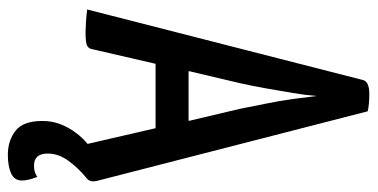

<svg xmlns="http://www.w3.org/2000/svg" viewBox="-250 -492 938 477"><g transform="rotate(90 218.5 -254.0)"><path d="M365 195Q330 195 305.5 176Q281 157 281 109Q281 85 289 64.5Q297 44 310 26.5Q323 9 338 -3L299 -172H139L103 -16Q102 -7 95 -2.5Q88 2 61 2Q53 2 36.5 1Q20 0 4 -2L179 -686Q182 -703 214 -703Q226 -703 237.5 -702Q249 -701 257 -699L430 -26Q432 -16 430 -10Q428 -4 420 2Q398 20 380 44.5Q362 69 362 96Q362 113 369.5 121.5Q377 130 392 130Q401 130 407.5 128Q414 126 420 122Q424 132 426.5 142Q429 152 429 160Q429 179 411 187Q393 195 365 195ZM157 -254H281L251 -381Q245 -412 238 -446Q231 -480 226.5 -513Q222 -546 219 -572Q217 -546 211.5 -513Q206 -480 200 -446Q194 -412 187 -381Z"/></g></svg>

Font: Yanone Kaffeesatz Medium
Style: Regular
Weight: 500
Designer: Yanone (Cyrillic: Daniel Pouzeot, Huerta Tipografica, and Cyreal)
Foundry: Yanone
Version: Version 2.003